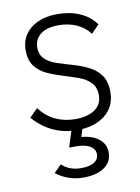

<svg xmlns="http://www.w3.org/2000/svg" viewBox="-79 -529 578 791"><g transform="rotate(-10 210.0 -134.0)"><path d="M214 10Q176 10 142.5 -0.5Q109 -11 81.5 -30Q54 -49 33 -74L67 -108Q95 -71 132.5 -53.5Q170 -36 215 -36Q267 -36 297 -57Q327 -78 327 -116Q327 -150 308 -169.5Q289 -189 258.5 -200Q228 -211 194.5 -221Q161 -231 130.5 -245Q100 -259 81 -284Q62 -309 62 -351Q62 -388 81 -416Q100 -444 134.5 -459.5Q169 -475 216 -475Q268 -475 309.5 -457Q351 -439 376 -404L343 -370Q323 -398 289 -413.5Q255 -429 213 -429Q163 -429 137 -408Q111 -387 111 -354Q111 -323 130 -305Q149 -287 179.5 -277Q210 -267 243.5 -257.5Q277 -248 307.5 -233Q338 -218 357 -192Q376 -166 376 -121Q376 -61 332 -25.5Q288 10 214 10ZM205 207Q174 207 145 197Q116 187 92 168L123 137Q137 151 157.5 159Q178 167 203 167Q239 167 258 155Q277 143 277 121Q277 100 256.5 87.5Q236 75 197 75H169L196 -10H242L220 60L200 40Q259 39 292.5 61.5Q326 84 326 123Q326 162 294 184.5Q262 207 205 207Z"/></g></svg>

Font: Outfit Thin ExtraLight
Style: Regular
Weight: 250
Version: Version 1.100;gftools[0.9.27]